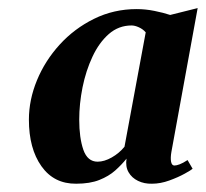

<svg xmlns="http://www.w3.org/2000/svg" viewBox="-20 -821 509 475"><path d="M404 -445Q401.5 -430.5 403.2 -421Q405 -411.5 411.5 -411.5Q416.5 -411.5 424.5 -414.5Q432.5 -417.5 444 -425L456.5 -403.5Q453.5 -400.5 437.2 -391.5Q421 -382.5 399 -374.5Q377 -366.5 356 -366.5Q337 -366 321.5 -373.5Q306 -381 298 -395Q290 -409 293 -428.5Q281 -413.5 265 -399.2Q249 -385 225.8 -375.8Q202.5 -366.5 168.5 -366.5Q113.5 -366 82.5 -409.8Q51.5 -453.5 51.5 -525Q51.5 -574 71.5 -622.5Q91.5 -671 127.8 -710.8Q164 -750.5 212.8 -774.5Q261.5 -798.5 318 -798.5Q340 -798.5 362.2 -794Q384.5 -789.5 401 -784L469 -801ZM340.5 -741Q333.5 -749 323.5 -753.5Q313.5 -758 305.5 -758Q273.5 -758 249.2 -736.8Q225 -715.5 208.8 -680.8Q192.5 -646 184.2 -605Q176 -564 176 -525Q176 -480 186.2 -450.5Q196.5 -421 221.5 -421Q238 -421 256.5 -431.5Q275 -442 288 -458Z"/></svg>

Font: Merriweather 60pt ExtraBold
Style: Italic
Weight: 800
Italic angle: -7.8°
Version: Version 2.101